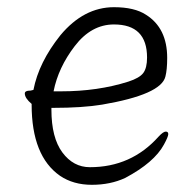

<svg xmlns="http://www.w3.org/2000/svg" viewBox="-20 -501 540 534"><path d="M328 -6Q287 13 235.5 13Q184 13 147 -12Q68 -67 68 -210V-212Q49 -228 49 -241Q49 -249 64 -249H65L73 -251Q88 -328 148 -403Q213 -481 297 -481Q354 -481 386 -460Q445 -423 445 -340Q445 -307 440 -288Q428 -238 264 -210Q209 -201 128 -201H123V-196Q123 -118 153.5 -77Q184 -36 230 -36Q345 -36 421 -121Q434 -135 441 -135Q448 -135 448 -128Q448 -121 436 -99Q409 -49 328 -6ZM129 -247H150Q252 -247 337 -274Q368 -284 378.5 -298Q389 -312 389 -341Q389 -433 297 -433Q234 -433 188 -373Q142 -313 129 -247Z"/></svg>

Font: LXGW WenKai Mono TC Light
Style: Regular
Weight: 300
Designer: LXGW / Fontworks Inc.
Foundry: LXGW / Fontworks Inc.
Version: Version 1.330